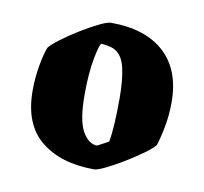

<svg xmlns="http://www.w3.org/2000/svg" viewBox="-52 -742 512 481"><g transform="rotate(10 204.0 -501.5)"><path d="M216 -317Q131 -317 80.5 -358Q30 -399 30 -485Q30 -517 35.5 -548.5Q41 -580 48 -597Q55 -606 75 -621Q95 -636 119.5 -651Q144 -666 164.5 -676Q185 -686 194 -686Q282 -686 330 -642Q378 -598 378 -516Q378 -483 372 -452Q366 -421 360 -404Q353 -395 333 -380.5Q313 -366 289 -351.5Q265 -337 244.5 -327Q224 -317 216 -317ZM213 -377Q215 -378 228 -385Q241 -392 241 -392Q248 -426 248 -504Q248 -549 241 -580Q234 -611 214 -622Q207 -626 195 -628Q183 -630 180 -630Q175 -630 167.5 -591.5Q160 -553 160 -497Q160 -432 175.5 -404.5Q191 -377 213 -377Z"/></g></svg>

Font: Grenze Gotisch ExtraBold
Style: Regular
Weight: 800
Designer: Renata Polastri
Foundry: Omnibus-Type
Version: Version 1.001